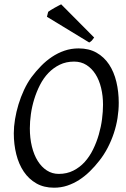

<svg xmlns="http://www.w3.org/2000/svg" viewBox="-20 -854 585 889"><path d="M457 -369.1Q457 -410.2 448.2 -446.5Q439.5 -482.9 422.4 -510Q405.3 -537.1 380.4 -553Q355.5 -568.8 323.2 -568.8Q286.1 -568.8 256.6 -554.4Q227.1 -540 204.1 -516.1Q181.2 -492.2 165 -460.4Q148.9 -428.7 138.4 -394.5Q127.9 -360.4 123 -325.4Q118.2 -290.5 118.2 -259.8Q118.2 -214.4 127.7 -175.5Q137.2 -136.7 154.8 -108.6Q172.4 -80.6 197 -64.7Q221.7 -48.8 252 -48.8Q289.6 -48.8 319.6 -64Q349.6 -79.1 372.3 -104.2Q395 -129.4 411.1 -162.4Q427.2 -195.3 437.5 -231Q447.8 -266.6 452.4 -302.2Q457 -337.9 457 -369.1ZM529.8 -377.9Q529.8 -343.3 524.2 -307.6Q518.6 -272 507.1 -237.3Q495.6 -202.6 478.8 -170.2Q461.9 -137.7 439.9 -109.9Q419.4 -83.5 396.2 -60.8Q373 -38.1 346.9 -21.2Q320.8 -4.4 291.7 5.4Q262.7 15.1 230 15.1Q183.1 15.1 148.2 -4.9Q113.3 -24.9 90.1 -59.3Q66.9 -93.8 55.4 -139.6Q43.9 -185.5 43.9 -236.8Q43.9 -267.6 49.6 -302Q55.2 -336.4 65.7 -370.8Q76.2 -405.3 91.3 -437.7Q106.4 -470.2 126 -497.1Q146.5 -524.4 170.2 -548.6Q193.8 -572.8 220.9 -590.8Q248 -608.9 278.8 -619.4Q309.6 -629.9 344.2 -629.9Q392.1 -629.9 427.2 -609.9Q462.4 -589.8 485.1 -555.4Q507.8 -521 518.8 -475.1Q529.8 -429.2 529.8 -377.9ZM416 -680.2Q409.2 -670.4 405 -666Q400.9 -661.6 393.1 -657.2L197.3 -776.4L203.1 -799.3Q207.5 -802.7 215.3 -807.6Q223.1 -812.5 231.9 -817.4Q240.7 -822.3 249 -826.7Q257.3 -831.1 263.2 -834L416 -680.2Z"/></svg>

Font: Gentium
Style: Italic
Weight: 400
Italic angle: -7°
Designer: J. Victor Gaultney
Version: Version 1.02; 2005; OFL release